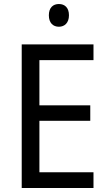

<svg xmlns="http://www.w3.org/2000/svg" viewBox="-20 -935 540 955"><path d="M273 -915C244 -915 223 -897 223 -859C223 -821 244 -802 273 -802C301 -802 323 -821 323 -859C323 -897 302 -915 273 -915ZM445 0V-78H176V-334H429V-411H176V-636H445V-714H88V0Z"/></svg>

Font: Noto Sans Ethiopic SemiCondensed
Style: Regular
Weight: 400
Width: 4
Designer: Monotype Design Team
Foundry: Monotype Imaging Inc.
Version: Version 2.102